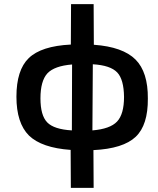

<svg xmlns="http://www.w3.org/2000/svg" viewBox="-20 -720 771 935"><path d="M437 -502Q578 -492 640 -430Q701 -369 700 -240Q701 -111 641 -54Q580 4 435 11L436 195H325L324 10Q183 0 121 -60Q60 -121 60 -249Q60 -379 120 -437Q181 -496 325 -503L326 -700H436ZM430 -85Q516 -92 550 -128Q584 -164 584 -248Q583 -333 551 -367Q518 -402 432 -407ZM331 -406Q245 -399 211 -363Q177 -326 177 -241Q177 -158 210 -124Q243 -90 330 -85Z"/></svg>

Font: Taylor Sans Upright Semi Bold
Style: Regular
Weight: 600
Italic angle: -8°
Designer: Natanael Gama
Version: Version 1.001 September 8, 2015